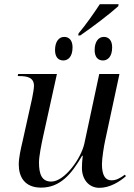

<svg xmlns="http://www.w3.org/2000/svg" viewBox="-20 -891 641 921"><path d="M357 -731 355 -721H365C425 -762 509 -826 547 -861L549 -871H459C428 -824 393 -774 357 -731ZM284 -601C305 -601 328 -617 328 -664C328 -698 311 -714 288 -714C261 -714 244 -689 244 -651C244 -617 260 -601 284 -601ZM474 -601C495 -601 518 -617 518 -664C518 -698 501 -714 478 -714C451 -714 434 -689 434 -651C434 -617 450 -601 474 -601ZM457 10C507 10 555 -20 584 -46L579 -53C553 -34 536 -26 514 -26C484 -26 469 -52 469 -104C469 -131 479 -193 484 -215L553 -536H456L385 -204C370 -132 290 -20 226 -20C180 -20 167 -56 167 -112C167 -141 179 -201 187 -237L253 -536H67L65 -526H73C111 -526 143 -519 143 -479C143 -468 138 -438 134 -419L88 -212C80 -178 70 -135 70 -102C70 -43 98 9 177 9C269 9 323 -56 374 -144H377C374 -122 373 -100 373 -85C373 -33 404 10 457 10Z"/></svg>

Font: Noto Serif Display
Style: Italic
Weight: 400
Italic angle: -12°
Designer: Monotype Design Team
Foundry: Monotype Imaging Inc.
Version: Version 2.009